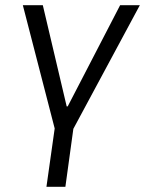

<svg xmlns="http://www.w3.org/2000/svg" viewBox="-20 -720 559 740"><path d="M68 -700H145L237 -310H241L443 -700H519L263 -224H191ZM196 -262H268L232 0H159Z"/></svg>

Font: Pathway Extreme SemiCondensed Light
Style: Italic
Weight: 300
Width: 4
Italic angle: -8°
Version: Version 1.001;gftools[0.9.26]